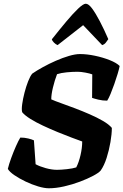

<svg xmlns="http://www.w3.org/2000/svg" viewBox="-20 -1010 662 1030"><path d="M242 0Q218 0 184.5 -10Q151 -20 117.5 -36Q84 -52 57.5 -70Q31 -88 22 -104Q28 -129 40 -162Q52 -195 65.5 -225.5Q79 -256 89 -272Q112 -272 132 -267Q152 -262 162 -257L171 -129Q193 -117 225.5 -108Q258 -99 286 -99Q307 -99 339 -102.5Q371 -106 389 -112Q403 -139 412 -178Q421 -217 421 -251Q399 -259 364 -272Q329 -285 289 -301.5Q249 -318 210.5 -336Q172 -354 142.5 -372.5Q113 -391 99 -408Q95 -422 99 -451Q103 -480 111.5 -513Q120 -546 131 -574Q142 -602 153 -615Q176 -631 209.5 -649.5Q243 -668 279.5 -684Q316 -700 350 -710Q384 -720 409 -720Q446 -720 489 -711Q532 -702 568.5 -687.5Q605 -673 622 -656Q619 -640 611 -613.5Q603 -587 593 -558.5Q583 -530 573 -506Q563 -482 555 -470Q530 -470 507.5 -475.5Q485 -481 474 -485L475 -611Q462 -616 438 -620.5Q414 -625 396 -625Q368 -625 337.5 -622Q307 -619 286 -612Q273 -578 264 -540.5Q255 -503 255 -477Q275 -468 309 -456Q343 -444 382.5 -429Q422 -414 461 -397Q500 -380 532 -361.5Q564 -343 580 -324Q580 -291 572.5 -247.5Q565 -204 552 -163Q539 -122 520 -95Q510 -83 480 -67Q450 -51 409 -35.5Q368 -20 324 -10Q280 0 242 0ZM289 -768Q279 -772 269.5 -781.5Q260 -791 258 -799Q300 -852 336 -895Q372 -938 399.5 -964Q427 -990 440 -990Q455 -990 474 -964.5Q493 -939 515.5 -896Q538 -853 561 -800Q556 -793 548.5 -782.5Q541 -772 528 -768L426 -875Z"/></svg>

Font: Texturina 72pt 72pt Black
Style: Italic
Weight: 900
Italic angle: -11°
Designer: Guillermo Torres Carreño
Foundry: Omnibus-Type
Version: Version 1.002; ttfautohint (v1.8.3)